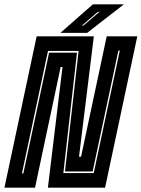

<svg xmlns="http://www.w3.org/2000/svg" viewBox="-40 -868 654 888"><path d="M-19.5 0 129.5 -700H394L325.5 -143.5H335L453.5 -700H595L446 0H181.5L249 -558H240.5L122 0ZM61.5 -66H68L187 -624.5H316L253 -67.5H393.5L514 -634H507.5L388.5 -75H260.5L323.5 -632.5H182ZM239.5 -716 389.5 -848H533L363 -716ZM339 -750H346L420 -813H412.5Z"/></svg>

Font: Tourney Condensed ExtraBold
Style: Italic
Weight: 800
Width: 3
Italic angle: -12°
Designer: Tyler Finck
Foundry: Etcetera Type Co
Version: Version 1.010; ttfautohint (v1.8.3)